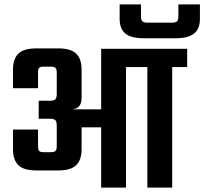

<svg xmlns="http://www.w3.org/2000/svg" viewBox="-20 -853 929 873"><path d="M791 -833H889V-767Q889 -722 862.5 -700.5Q836 -679 777 -679H635Q576 -679 550 -700.5Q524 -722 524 -767V-833H621V-779Q621 -762 627.5 -756Q634 -750 651 -750H761Q779 -750 785 -756Q791 -762 791 -779ZM831 -631V-548H763V0H650V-548H553V0H440V-274H351V-174Q351 -126 326.5 -102Q302 -78 245 -78H145Q88 -78 63.5 -102Q39 -126 39 -174V-264H153V-187Q153 -171 158.5 -166Q164 -161 180 -161H210Q226 -161 232 -166.5Q238 -172 238 -187V-283Q238 -300 231.5 -306.5Q225 -313 208 -313H156V-395H208Q225 -395 231.5 -401.5Q238 -408 238 -425V-524Q238 -539 232 -544.5Q226 -550 210 -550H180Q164 -550 158.5 -545Q153 -540 153 -524V-452H39V-537Q39 -585 63.5 -609Q88 -633 145 -633H245Q302 -633 326.5 -609Q351 -585 351 -537V-407Q351 -361 310 -356H440V-631Z"/></svg>

Font: Teko Medium
Style: Regular
Weight: 500
Designer: Manushi Parikh, Jonny Pinhorn
Foundry: Indian Type Foundry
Version: Version 1.106;PS 1.0;hotconv 1.0.78;makeotf.lib2.5.61930; tt